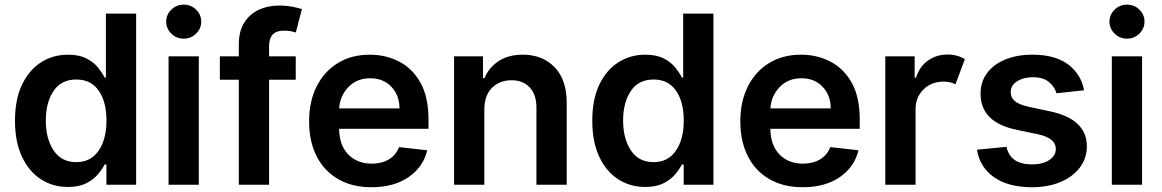

<svg xmlns="http://www.w3.org/2000/svg" viewBox="-20 -785 4940 816"><path d="M558.6 0V-727.3H430V-455.3H424.7Q414.8 -475.1 396.8 -497.7Q378.9 -520.2 347.8 -536.4Q316.8 -552.6 268.8 -552.6Q205.6 -552.6 154.7 -520.2Q103.7 -487.9 73.7 -425.4Q43.7 -362.9 43.7 -272Q43.7 -182.2 73.2 -119.3Q102.6 -56.5 153.4 -23.4Q204.2 9.6 268.5 9.6Q315.3 9.6 346.2 -6Q377.1 -21.7 395.8 -43.9Q414.4 -66.1 424.7 -85.9H432.2V0ZM432.5 -272.7Q432.5 -193.5 399.1 -144.7Q365.8 -95.9 304.3 -95.9Q240.8 -95.9 207.7 -146Q174.7 -196 174.7 -272.7Q174.7 -349.1 207.4 -398.1Q240.1 -447.1 304.3 -447.1Q366.5 -447.1 399.5 -399.7Q432.5 -352.3 432.5 -272.7Z M696.4 0V-545.5H824.9V0ZM761 -620.7Q730.1 -620.7 708.3 -642Q686.4 -663.4 686.4 -693.2Q686.4 -723 708.3 -744.1Q730.1 -765.3 761 -765.3Q791.5 -765.3 813.4 -744.1Q835.2 -723 835.2 -693.2Q835.2 -663.4 813.4 -642Q791.5 -620.7 761 -620.7Z M1236.9 -545.5V-446H1123.6V0H995V-446H914.4V-545.5H995V-596.9Q995 -652 1017.9 -688.6Q1040.8 -725.1 1079.5 -743.3Q1118.3 -761.4 1165.5 -761.4Q1198.9 -761.4 1224.8 -756Q1250.7 -750.7 1263.1 -746.4L1237.2 -647Q1229.4 -649.5 1217 -652.2Q1204.5 -654.8 1189.3 -654.8Q1153.4 -654.8 1138.5 -637.6Q1123.6 -620.4 1123.6 -588.4V-545.5Z M1558.6 10.7Q1476.6 10.7 1417.1 -23.8Q1357.6 -58.2 1325.6 -121.1Q1293.7 -183.9 1293.7 -269.5Q1293.7 -353.7 1325.6 -417.4Q1357.6 -481.2 1415.7 -516.9Q1473.7 -552.6 1551.8 -552.6Q1619 -552.6 1675.8 -523.6Q1732.6 -494.7 1766.9 -433.8Q1801.1 -372.9 1801.1 -277V-237.6H1421.2Q1422.2 -167.6 1460 -128.6Q1497.9 -89.5 1560.4 -89.5Q1601.9 -89.5 1632.3 -107.4Q1662.6 -125.4 1675.8 -159.8L1795.8 -146.3Q1778.8 -75.3 1716.4 -32.3Q1654.1 10.7 1558.6 10.7ZM1421.5 -324.2H1677.9Q1677.6 -380 1643.3 -416.2Q1609 -452.4 1553.6 -452.4Q1496.1 -452.4 1460.2 -414.4Q1424.4 -376.4 1421.5 -324.2Z M2038.4 -319.6V0H1909.8V-545.5H2032.7V-452.8H2039.1Q2057.9 -498.2 2099.3 -525.4Q2140.6 -552.6 2201.7 -552.6Q2286.2 -552.6 2337.5 -498.9Q2388.8 -445.3 2388.5 -347.3V0H2259.9V-327.4Q2259.9 -382.1 2231.7 -413Q2203.5 -443.9 2153.8 -443.9Q2103 -443.9 2070.7 -411.4Q2038.4 -378.9 2038.4 -319.6Z M3012.1 0V-727.3H2883.5V-455.3H2878.2Q2868.3 -475.1 2850.3 -497.7Q2832.4 -520.2 2801.3 -536.4Q2770.2 -552.6 2722.3 -552.6Q2659.1 -552.6 2608.1 -520.2Q2557.2 -487.9 2527.2 -425.4Q2497.2 -362.9 2497.2 -272Q2497.2 -182.2 2526.6 -119.3Q2556.1 -56.5 2606.9 -23.4Q2657.7 9.6 2721.9 9.6Q2768.8 9.6 2799.7 -6Q2830.6 -21.7 2849.3 -43.9Q2867.9 -66.1 2878.2 -85.9H2885.7V0ZM2886 -272.7Q2886 -193.5 2852.6 -144.7Q2819.2 -95.9 2757.8 -95.9Q2694.2 -95.9 2661.2 -146Q2628.2 -196 2628.2 -272.7Q2628.2 -349.1 2660.9 -398.1Q2693.5 -447.1 2757.8 -447.1Q2820 -447.1 2853 -399.7Q2886 -352.3 2886 -272.7Z M3391.3 10.7Q3309.3 10.7 3249.8 -23.8Q3190.3 -58.2 3158.4 -121.1Q3126.4 -183.9 3126.4 -269.5Q3126.4 -353.7 3158.4 -417.4Q3190.3 -481.2 3248.4 -516.9Q3306.5 -552.6 3384.6 -552.6Q3451.7 -552.6 3508.5 -523.6Q3565.3 -494.7 3599.6 -433.8Q3633.9 -372.9 3633.9 -277V-237.6H3253.9Q3255 -167.6 3292.8 -128.6Q3330.6 -89.5 3393.1 -89.5Q3434.7 -89.5 3465 -107.4Q3495.4 -125.4 3508.5 -159.8L3628.6 -146.3Q3611.5 -75.3 3549.2 -32.3Q3486.9 10.7 3391.3 10.7ZM3254.3 -324.2H3510.7Q3510.3 -380 3476 -416.2Q3441.8 -452.4 3386.4 -452.4Q3328.8 -452.4 3293 -414.4Q3257.1 -376.4 3254.3 -324.2Z M3742.5 0V-545.5H3867.2V-454.5H3872.9Q3887.8 -502.1 3924 -527.7Q3960.2 -553.3 4007.5 -553.3Q4029.5 -553.3 4047.9 -547.9Q4066.4 -542.6 4080.6 -533.4L4040.8 -426.8Q4030.5 -431.8 4018.1 -435Q4005.7 -438.2 3990.1 -438.2Q3939.6 -438.2 3905.4 -405.4Q3871.1 -372.5 3871.1 -320.7V0Z M4587.4 -401.3 4470.2 -388.5Q4462.7 -415.5 4438.4 -436.1Q4414.1 -456.7 4369.7 -456.7Q4329.5 -456.7 4302.4 -439.3Q4275.2 -421.9 4275.6 -394.2Q4275.2 -370.4 4293.1 -355.3Q4311.1 -340.2 4352.6 -331L4445.7 -311.1Q4598.7 -277.7 4599.1 -163.4Q4599.1 -111.9 4569.2 -72.6Q4539.4 -33.4 4486.9 -11.4Q4434.3 10.7 4366.1 10.7Q4265.6 10.7 4204.9 -31.6Q4144.2 -73.9 4132.1 -148.8L4257.5 -160.9Q4274.1 -86.3 4365.8 -86.3Q4411.6 -86.3 4439.5 -104.9Q4467.3 -123.6 4467.3 -151.6Q4467.3 -197.4 4393.8 -213.8L4300.8 -233.3Q4222.3 -249.6 4184.7 -288.5Q4147 -327.4 4147.4 -387.1Q4147.4 -437.5 4175.1 -474.6Q4202.8 -511.7 4252.5 -532.1Q4302.2 -552.6 4367.9 -552.6Q4463.8 -552.6 4519 -511.5Q4574.2 -470.5 4587.4 -401.3Z M4705.3 0V-545.5H4833.8V0ZM4769.9 -620.7Q4739 -620.7 4717.2 -642Q4695.3 -663.4 4695.3 -693.2Q4695.3 -723 4717.2 -744.1Q4739 -765.3 4769.9 -765.3Q4800.4 -765.3 4822.3 -744.1Q4844.1 -723 4844.1 -693.2Q4844.1 -663.4 4822.3 -642Q4800.4 -620.7 4769.9 -620.7Z"/></svg>

Font: Inter UI Semi Bold
Style: Regular
Weight: 600
Designer: Rasmus Andersson
Foundry: rsms
Version: 3.2;8d6f07862